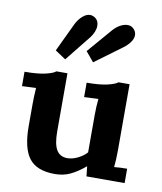

<svg xmlns="http://www.w3.org/2000/svg" viewBox="-85 -823 767 907"><g transform="rotate(10 298.0 -369.5)"><path d="M15 0ZM510 -66Q540 -69 572 -69V0H389L384 -47H383Q347 -17 314 -1Q281 15 239 15Q153 15 116 -32.5Q79 -80 79 -186V-291Q79 -330 82 -370L15 -367V-436Q76 -436 113.5 -444.5Q151 -453 163 -464H216V-185Q216 -125 232.5 -97Q249 -69 285 -69Q308 -69 334 -81.5Q360 -94 377 -113V-291Q377 -334 381 -370L313 -367V-436Q373 -436 410.5 -444.5Q448 -453 461 -464H514V-146Q514 -103 510 -66ZM316 -709Q316 -695 310 -680Q304 -665 294 -652L194 -527L143 -561L208 -698Q220 -722 238 -738Q256 -754 274 -754Q284 -754 295 -748Q316 -735 316 -709ZM499 -696Q499 -679 486 -661.5Q473 -644 455 -631L326 -536L287 -583L386 -698Q402 -717 421 -727.5Q440 -738 457 -738Q476 -738 488 -724Q499 -712 499 -696Z"/></g></svg>

Font: Sumana
Style: Bold
Weight: 700
Designer: Cyreal, Alexei Vanyashin (Devanagari), Olga Karpushina (Latin)
Foundry: Cyreal
Version: Version 1.015;PS 001.015;hotconv 1.0.70;makeotf.lib2.5.58329